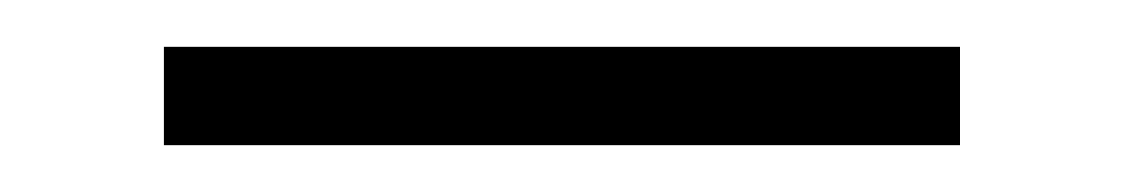

<svg xmlns="http://www.w3.org/2000/svg" viewBox="-20 -677 480 82"><path d="M50 -615V-657H390V-615Z"/></svg>

Font: Fivo Sans Light
Style: Regular
Weight: 300
Designer: Alexander Slobzheninov
Foundry: Alexander Slobzheninov
Version: 1.0